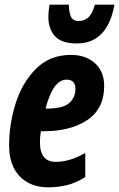

<svg xmlns="http://www.w3.org/2000/svg" viewBox="-20 -792 510 822"><path d="M470 -772H386Q369 -702 317 -702Q292 -702 283.5 -721Q275 -740 275 -772H192Q187 -740 187 -719Q187 -669 215 -637.5Q243 -606 309 -606Q440 -606 470 -772ZM345 -34V-137Q278 -99 219 -99Q151 -99 151 -183Q151 -207 155 -230H164Q283 -230 354.5 -278.5Q426 -327 426 -424Q426 -486 386.5 -521.5Q347 -557 284 -557Q194 -557 135 -498.5Q76 -440 47.5 -351Q19 -262 19 -169Q19 -85 64 -37.5Q109 10 187 10Q228 10 267 0.5Q306 -9 345 -34ZM265 -451Q303 -451 303 -411Q303 -375 276.5 -351Q250 -327 178 -327H175Q207 -451 265 -451Z"/></svg>

Font: Noto Sans UI Condensed ExtraBold
Style: Italic
Weight: 800
Width: 3
Designer: Monotype Design Team
Foundry: Monotype Imaging Inc.
Version: 1.001